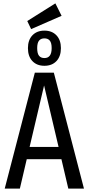

<svg xmlns="http://www.w3.org/2000/svg" viewBox="-20 -1121 527 1141"><path d="M386 0 345 -175H139L98 0H8L187 -689H300L479 0ZM156 -248H328L242 -613ZM342 -835Q342 -786 315.5 -758Q289 -730 244 -730Q199 -730 172.5 -758Q146 -786 146 -835Q146 -883 172.5 -911Q199 -939 244 -939Q289 -939 315.5 -911Q342 -883 342 -835ZM201 -835Q201 -803 212 -789.5Q223 -776 244 -776Q287 -776 287 -835Q287 -866 276 -879.5Q265 -893 244 -893Q223 -893 212 -879.5Q201 -866 201 -835ZM309 -1101 346 -1027 165 -948 142 -996Z"/></svg>

Font: Fira Sans Extra Condensed
Style: Regular
Weight: 400
Width: 1
Designer: Carrois Corporate & Edenspiekermann AG
Foundry: Carrois Corporate GbR & Edenspiekermann AG
Version: Version 4.203